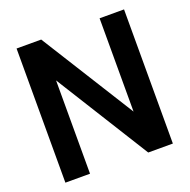

<svg xmlns="http://www.w3.org/2000/svg" viewBox="-127 -843 956 967"><g transform="rotate(-20 350.5 -359.5)"><path d="M194 -500V0H62V-719H194L507 -219V-719H638V0H506Z"/></g></svg>

Font: Freesentation 7 Bold
Style: Regular
Weight: 700
Designer: glyphs from Roboto by Christian Robertson / Hangul glyphs from Noto Sans CJK(Source Han Sans) by Jang Soo-young and Kang
Foundry: PT&
Version: Version 2.001